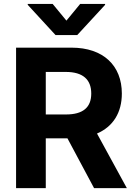

<svg xmlns="http://www.w3.org/2000/svg" viewBox="-20 -974 696 994"><path d="M217 0V-257.8H329.2L467 0H636.7L482.2 -282.7C565 -318.2 610.8 -390.3 610.8 -489.7C610.8 -634.2 515.3 -727.3 350.1 -727.3H63.2V0ZM320.7 -601.6C409.4 -601.6 452.4 -562.1 452.4 -489.7C452.4 -417.6 409.4 -381.4 321.4 -381.4H217V-601.6ZM267.4 -792.6H380L524.1 -948.9V-953.8H395.2L323.9 -867.2L252.5 -953.8H123.6V-948.9Z"/></svg>

Font: Inter-Hewn
Style: Bold
Weight: 700
Designer: Rasmus Andersson
Foundry: rsms
Version: Version 3.012;git-f93a4a705